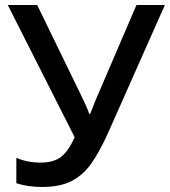

<svg xmlns="http://www.w3.org/2000/svg" viewBox="-20 -734 676 764"><path d="M410 -205Q378 -134 345.5 -86.5Q313 -39 266.5 -14.5Q220 10 147 10Q91 10 45 -5V-106Q89 -87 141 -87Q195 -87 224.5 -111Q254 -135 277 -188L11 -714H128L307 -346Q313 -334 321.5 -315Q330 -296 335 -281H339Q344 -293 351.5 -313Q359 -333 365 -346L523 -714H636Z"/></svg>

Font: Noto Sans Medium
Style: Regular
Weight: 500
Designer: Monotype Design Team
Foundry: Monotype Imaging Inc.
Version: Version 2.007